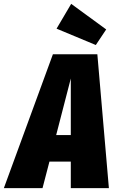

<svg xmlns="http://www.w3.org/2000/svg" viewBox="-78 -978 604 998"><path d="M488 0H290V-138H179L143 0H-58L197 -696H428ZM214 -276H290V-570ZM292 -958 474 -825 420 -744 216 -829Z"/></svg>

Font: Fira Sans Extra Condensed Black
Style: Italic
Weight: 900
Width: 3
Italic angle: -8°
Designer: Carrois Corporate & Edenspiekermann AG
Foundry: Carrois Corporate GbR & Edenspiekermann AG
Version: Version 4.203